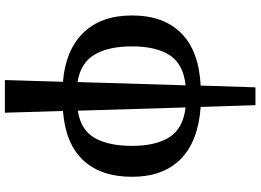

<svg xmlns="http://www.w3.org/2000/svg" viewBox="-156 -644 1037 764"><g transform="rotate(90 362.0 -261.5)"><path d="M298 237 305 6Q180 -4 110.5 -74.5Q41 -145 41 -269Q41 -394 111.5 -464.5Q182 -535 320 -542L327 -760H398L405 -542Q543 -532 613 -462Q683 -392 683 -269Q683 -145 617 -74.5Q551 -4 421 6L428 237ZM164 -269Q164 -175 197 -119.5Q230 -64 306 -52L319 -482Q234 -473 199 -418.5Q164 -364 164 -269ZM560 -269Q560 -363 525.5 -417.5Q491 -472 407 -482L420 -53Q497 -65 528.5 -120.5Q560 -176 560 -269Z"/></g></svg>

Font: Noto Serif SemiCondensed SemiBold
Style: Regular
Weight: 600
Width: 4
Designer: Monotype Design Team
Foundry: Monotype Imaging Inc.
Version: Version 2.013; ttfautohint (v1.8.4.7-5d5b)